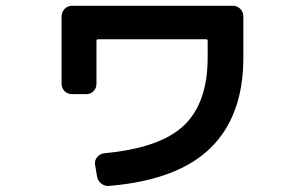

<svg xmlns="http://www.w3.org/2000/svg" viewBox="-20 -596 1040 656"><path d="M225.6 -274.4Q210.9 -274.4 200.7 -284.7Q190.4 -294.9 190.4 -309.6V-540Q190.4 -554.7 200.7 -565.4Q210.9 -576.2 225.6 -576.2H776.4Q791 -576.2 801.3 -565.4Q811.5 -554.7 811.5 -540V-399.4Q811.5 -200.2 699.2 -90.3Q586.9 19.5 353.5 39.1Q338.9 41 326.7 31.7Q314.5 22.5 311.5 6.8L304.7 -34.2Q302.7 -47.9 312 -59.1Q321.3 -70.3 335 -72.3Q526.4 -89.8 607.9 -167Q689.5 -244.1 689.5 -399.4V-457Q689.5 -461.9 683.6 -461.9H315.4Q310.5 -461.9 309.6 -457V-309.6Q309.6 -294.9 299.8 -284.7Q290 -274.4 275.4 -274.4Z"/></svg>

Font: Rounded-L Mgen+ 1m bold
Style: Bold
Weight: 700
Designer: [Source Han Sans]
Ryoko NISHIZUKA  (kana & ideographs); Paul D. Hunt (Latin, Greek & Cyrillic); Wenlong ZHANG  (bopomofo
Version: Version 1.059.20150602